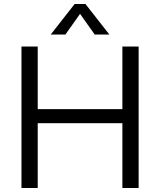

<svg xmlns="http://www.w3.org/2000/svg" viewBox="-20 -937 798 957"><path d="M590 -705H671V0H590V-323H168V0H87V-705H168V-393H590ZM306 -765H233L352 -917H406L525 -765H452L379 -868Z"/></svg>

Font: wassup Sans
Style: Regular
Weight: 400
Version: Version 2.001